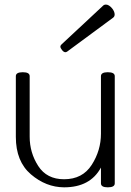

<svg xmlns="http://www.w3.org/2000/svg" viewBox="-20 -802 567 834"><path d="M264.2 -575.2Q256.8 -575.2 249.5 -584.5Q242.2 -593.8 242.2 -599.6Q242.2 -604 246.6 -608.4L427.7 -777.3Q432.6 -782.2 439.5 -782.2Q453.6 -782.2 467.8 -764.6Q478 -751 478 -739.3Q478 -730 471.2 -725.1L272 -578.1Q267.6 -575.2 264.2 -575.2ZM79.1 -488.3Q108.9 -488.3 108.9 -471.2V-208Q108.9 -138.7 146 -81.1Q183.1 -23.4 258.3 -23.4Q338.4 -23.4 378.4 -85.9Q418.5 -148.4 418.5 -221.2V-471.2Q418.5 -488.3 448.2 -488.3Q478.5 -488.3 478.5 -471.2V-5.4Q478.5 11.7 448.2 11.7Q418.5 11.7 418.5 -5.4V-74.2Q372.1 11.7 258.3 11.7Q179.7 11.2 114.3 -44.7Q48.8 -100.6 48.8 -207.5V-471.2Q48.8 -488.3 79.1 -488.3Z"/></svg>

Font: Gayathri Thin
Style: Regular
Weight: 100
Designer: Binoy Dominic <binoy.domenic@gmail.com>
Foundry: SMC
Version: Version 1.000